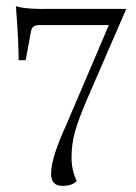

<svg xmlns="http://www.w3.org/2000/svg" viewBox="-20 -596 445 628"><path d="M393 -567 266 -274Q237 -207 225.5 -166Q214 -125 214 -81Q214 -39 231 -4Q216 12 184 12Q147 12 147 -28Q147 -79 197 -188L336 -514H110Q96 -514 89.5 -509Q83 -504 81 -491L64 -399H41Q41 -461 32 -576Q61 -565 153 -567Z"/></svg>

Font: Arapey Thin
Style: Regular
Weight: 100
Designer: Eduardo Rodriguez Tunni
Foundry: Eduardo Rodriguez Tunni
Version: Version 4.000;hotconv 1.0.109;makeotfexe 2.5.65596